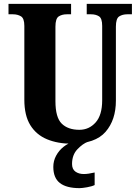

<svg xmlns="http://www.w3.org/2000/svg" viewBox="-20 -734 703 994"><path d="M351 10Q279 10 223.5 -13Q168 -36 137 -86Q106 -136 106 -218V-600Q106 -639 88.5 -649.5Q71 -660 47 -660H24V-714H348V-660H326Q301 -660 284 -649Q267 -638 267 -596V-210Q267 -126 299.5 -94Q332 -62 391 -62Q441 -62 475 -100Q509 -138 509 -215V-600Q509 -639 492.5 -649.5Q476 -660 451 -660H429V-714H663V-660H639Q614 -660 597 -649Q580 -638 580 -596V-213Q580 -113 526.5 -51.5Q473 10 351 10ZM392 240Q324 240 290 213.5Q256 187 256 130Q256 99 270.5 72Q285 45 309 26Q333 7 359 0H435Q408 10 380.5 39Q353 68 353 115Q353 142 370.5 154.5Q388 167 414 167Q436 167 470 159V224Q456 231 430.5 235.5Q405 240 392 240Z"/></svg>

Font: Noto Serif Georgian Condensed ExtraBold
Style: Regular
Weight: 800
Width: 3
Designer: Monotype Design Team, Akaki Razmadze
Foundry: Google LLC
Version: Version 2.003; ttfautohint (v1.8.4.7-5d5b)